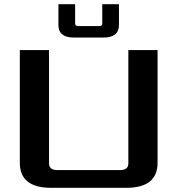

<svg xmlns="http://www.w3.org/2000/svg" viewBox="-20 -900 850 920"><path d="M75 -120V-660H215V-117Q215 -85 255 -85H555Q595 -85 595 -117V-660H735V-120Q735 0 585 0H225Q75 0 75 -120ZM260 -780V-880H340V-787Q340 -775 355 -775H455Q470 -775 470 -787V-880H550V-780Q550 -720 475 -720H335Q260 -720 260 -780Z"/></svg>

Font: Xolonium
Style: Regular
Weight: 400
Designer: Severin Meyer
Version: Version 4.2